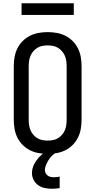

<svg xmlns="http://www.w3.org/2000/svg" viewBox="-20 -941 588 1184"><path d="M274 8Q246 8 218 3Q190 -2 165 -14.5Q140 -27 120 -47Q100 -67 87.5 -92Q75 -117 70 -145Q65 -173 65 -201V-534Q65 -562 70 -590Q75 -618 87.5 -643Q100 -668 120 -688Q140 -708 165 -720.5Q190 -733 218 -738Q246 -743 274 -743Q302 -743 330 -738Q358 -733 383 -720.5Q408 -708 428 -688Q448 -668 460.5 -643Q473 -618 478 -590Q483 -562 483 -534V-201Q483 -173 478 -145Q473 -117 460.5 -92Q448 -67 428 -47Q408 -27 383 -14.5Q358 -2 330 3Q302 8 274 8ZM274 -74Q290 -74 306.5 -77Q323 -80 337 -88.5Q351 -97 362 -109.5Q373 -122 379.5 -137Q386 -152 388.5 -168.5Q391 -185 391 -201V-534Q391 -550 388.5 -566.5Q386 -583 379.5 -598Q373 -613 362 -625.5Q351 -638 337 -646.5Q323 -655 306.5 -658Q290 -661 274 -661Q258 -661 241.5 -658Q225 -655 211 -646.5Q197 -638 186 -625.5Q175 -613 168.5 -598Q162 -583 159.5 -566.5Q157 -550 157 -534V-201Q157 -185 159.5 -168.5Q162 -152 168.5 -137Q175 -122 186 -109.5Q197 -97 211 -88.5Q225 -80 241.5 -77Q258 -74 274 -74ZM300 223Q278 223 256 218.5Q234 214 216 201.5Q198 189 187.5 168.5Q177 148 177 126Q177 106 184 87Q191 68 202.5 51.5Q214 35 228.5 21Q243 7 260 -4L267 -8H325V0Q311 9 299.5 20.5Q288 32 279.5 46Q271 60 264 75.5Q257 91 257 108Q257 118 261.5 127Q266 136 274.5 142Q283 148 292.5 150Q302 152 312 152Q321 152 330 151Q339 150 348 148V219Q336 221 324 222Q312 223 300 223ZM435 -849H113V-921H435Z"/></svg>

Font: Iosevka Semi-Condensed Medium
Style: Regular
Weight: 500
Monospace: yes
Designer: Belleve Invis
Foundry: Belleve Invis
Version: Version 27.3.5